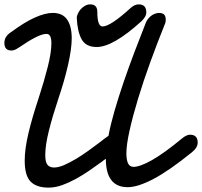

<svg xmlns="http://www.w3.org/2000/svg" viewBox="-45 -812 924 878"><path d="M40 -594Q22 -581 7 -581Q-25 -581 -25 -616Q-25 -645 5 -665L4 -664Q69 -712 116 -732.5Q163 -753 196 -753Q241 -753 262 -722.5Q283 -692 283 -637Q283 -589 266 -514.5Q249 -440 221 -358Q195 -280 178.5 -214Q162 -148 162 -103Q162 -71 172 -58.5Q182 -46 202 -46Q223 -46 249 -57.5Q275 -69 303.5 -86Q332 -103 359.5 -123Q387 -143 411 -161Q425 -172 433.5 -178.5Q442 -185 451 -191Q461 -244 479 -306Q497 -368 520 -435.5Q543 -503 569.5 -573Q596 -643 623 -711Q631 -728 646 -739.5Q661 -751 680 -753Q698 -753 705.5 -745.5Q713 -738 713 -721Q713 -716 712 -712Q712 -710 711.5 -709Q711 -708 711 -707Q675 -618 642.5 -528.5Q610 -439 586 -359.5Q562 -280 547.5 -215Q533 -150 533 -111Q533 -81 540.5 -65Q548 -49 566 -49Q595 -49 649.5 -79.5Q704 -110 790 -181Q809 -196 824 -196Q859 -196 859 -160Q859 -137 833 -116Q728 -31 656.5 6.5Q585 44 539 44Q439 44 439 -86Q436 -84 432.5 -81.5Q429 -79 426 -77H427Q398 -56 366.5 -34Q335 -12 303 5.5Q271 23 239 34.5Q207 46 177 46Q122 46 95 18.5Q68 -9 68 -77Q68 -131 85 -202.5Q102 -274 131 -361Q157 -441 173.5 -506.5Q190 -572 190 -614Q190 -657 168 -657Q149 -657 118 -641.5Q87 -626 39 -593ZM306 -731Q306 -738 310.5 -748.5Q315 -759 323 -768.5Q331 -778 342.5 -785Q354 -792 368 -792Q400 -792 400 -758Q400 -691 424 -691Q460 -691 554 -777Q572 -792 589 -792Q624 -792 624 -756Q624 -745 618.5 -735.5Q613 -726 602 -715Q472 -597 397 -597Q348 -597 328.5 -632Q309 -667 306 -730Z"/></svg>

Font: Discipuli Britannica Bold
Style: Regular
Weight: 700
Designer: Peter Wiegel
Foundry: Peter Wiegel
Version: Version 0.001 2009